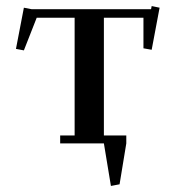

<svg xmlns="http://www.w3.org/2000/svg" viewBox="-20 -469 584 628"><path d="M32.2 -309.1 58.1 -443.8 83 -439H474.1L476.1 -449.2L502 -443.8L476.1 -306.2L449.2 -311V-411.1H319.8V-25.9H393.1V0L371.1 133.8L342.8 139.2L319.8 0H176.8V-25.9H224.1V-411.1H100.1L58.1 -304.2Z"/></svg>

Font: Dehuti
Style: Bold
Weight: 700
Version: Version 1.2